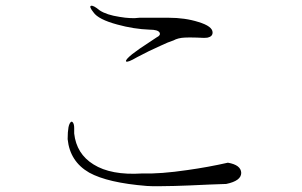

<svg xmlns="http://www.w3.org/2000/svg" viewBox="-20 -689 1040 661"><path d="M560.5 -627.9H460Q431.6 -624 391.6 -630.9Q346.7 -637.7 323.2 -653.3Q300.8 -671.9 293 -668.9Q286.1 -666 301.8 -646.5Q318.4 -622.1 383.8 -604.5Q440.4 -588.9 495.1 -586.9Q523.4 -586.9 529.3 -577.1Q534.2 -567.4 519.5 -560.5L460.9 -521.5L435.5 -502.9Q410.2 -482.4 414.1 -477.5Q418.9 -472.7 452.1 -492.2L492.2 -512.7Q519.5 -525.4 534.2 -532.2Q558.6 -543.9 577.1 -549.8Q592.8 -558.6 616.2 -559.6Q629.9 -560.5 657.2 -559.6Q685.5 -557.6 695.3 -559.6Q711.9 -563.5 711.9 -577.1Q711.9 -598.6 663.1 -613.3Q617.2 -627.9 560.5 -627.9ZM235.4 -229.5V-248Q235.4 -260.7 231.4 -266.6Q227.5 -272.5 223.6 -268.6Q218.8 -264.6 215.8 -251Q212.9 -235.4 212.9 -210Q220.7 -132.8 287.1 -94.7Q350.6 -59.6 485.4 -48.8Q513.7 -46.9 581.1 -48.8Q621.1 -49.8 702.1 -53.7L758.8 -55.7Q810.5 -66.4 810.5 -93.8Q809.6 -121.1 764.6 -128.9Q695.3 -113.3 625 -103.5Q532.2 -89.8 468.8 -91.8Q362.3 -85 301.8 -123Q243.2 -159.2 235.4 -229.5Z"/></svg>

Font: Batang
Style: Regular
Weight: 400
Version: Version 2.21